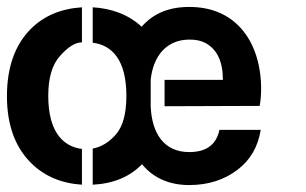

<svg xmlns="http://www.w3.org/2000/svg" viewBox="-29 -511 882 553"><path d="M207 21C147 17 98 -4 60 -42C14 -88 -9 -152 -9 -234C-9 -317 14 -382 60 -428C97 -465 146 -486 207 -490C207 -490 207 -389 207 -389C188 -389 167 -376 144 -350C121 -325 110 -286 110 -235C110 -132 152 -89 207 -82C207 -82 207 21 207 21ZM380 -38C413 2 459 22 516 22C571 22 617 7 655 -22C692 -50 714 -88 722 -137H603C594 -94 565 -73 516 -73C443 -73 408 -127 405 -206C405 -206 405 -281 405 -281C412 -349 450 -397 517 -397C535 -397 550 -394 563 -387C596 -369 613 -334 613 -281H445V-205L719 -206C728 -256 726 -353 673 -420C636 -467 583 -491 516 -491C457 -491 412 -472 379 -434C339 -471 289 -487 238 -490C238 -490 238 -388 238 -388C294 -381 335 -338 335 -235C335 -184 325 -147 305 -124C285 -101 263 -88 238 -83C238 -83 238 21 238 21C298 18 345 -2 380 -38Z"/></svg>

Font: Karla
Style: Bold Stencil
Weight: 400
Designer: Jonathan Pinhorn
Version: Version 1.000